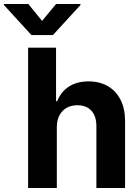

<svg xmlns="http://www.w3.org/2000/svg" viewBox="-85 -947 705 967"><path d="M201.2 0H56.6V-707H197.3V-437.5H203.1Q221.7 -484.9 262.2 -511Q302.7 -537.1 361.3 -537.1Q416.5 -537.1 458 -513.2Q499.5 -489.3 522.2 -444.3Q544.9 -399.4 544.9 -337.9V0H400.4V-312.5Q400.4 -361.8 375.2 -389.4Q350.1 -417 304.7 -417Q274.4 -417 251 -404.1Q227.5 -391.1 214.4 -366.2Q201.2 -341.3 201.2 -306.6ZM127 -841.8 197.3 -926.8H320.3V-921.9L181.6 -770.5H73.2L-65.4 -921.9V-926.8H57.6Z"/></svg>

Font: Pretendard
Style: Bold
Weight: 700
Designer: Base glyphs from Inter by Rasmus Andersson; Hangeul glyphs from Noto Sans CJK(Source Han Sans) by Jang Soo-young and Kan
Foundry: Kil Hyung-jin
Version: Version 1.309